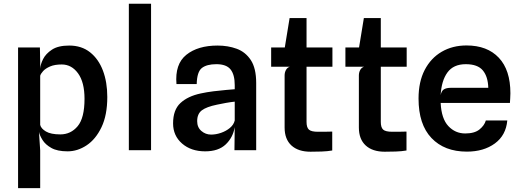

<svg xmlns="http://www.w3.org/2000/svg" viewBox="-20 -798 2761 1020"><path d="M76 201.5V-546H192L193.5 -470.5V-433Q194.5 -455 208.8 -483.8Q223 -512.5 256 -534.2Q289 -556 347.5 -556Q413.5 -556 458.5 -520.2Q503.5 -484.5 526.8 -423Q550 -361.5 550 -283Q550 -186.5 519.2 -122.2Q488.5 -58 440.2 -26Q392 6 339 6Q284.5 6 252.8 -12Q221 -30 206 -54.2Q191 -78.5 187 -97L193.5 0.5V201.5ZM308 -455.5Q270.5 -455.5 246.2 -445Q222 -434.5 209.2 -420.5Q196.5 -406.5 193.5 -395.5V-134.5Q198 -115 224 -99.5Q250 -84 300.5 -84Q356 -84 392.5 -127.5Q429 -171 429 -273Q429 -361 394.8 -408.2Q360.5 -455.5 308 -455.5Z M664.5 0V-778H782.5V0Z M1070 6Q995 6 947.2 -35.5Q899.5 -77 899.5 -142.5Q899.5 -214.5 938.8 -250.8Q978 -287 1046 -301.5Q1078 -308.5 1113.8 -313Q1149.5 -317.5 1180 -320Q1210.5 -322.5 1227 -324V-346Q1227 -401.5 1204.8 -429.2Q1182.5 -457 1129.5 -457Q1078.5 -457 1052.5 -436.8Q1026.5 -416.5 1025 -351.5H917.5Q908.5 -457.5 969.8 -506.8Q1031 -556 1136 -556Q1191 -556 1237.5 -539Q1284 -522 1312.5 -478.8Q1341 -435.5 1341 -357V0H1225.5L1227 -122.5Q1217.5 -67 1178.8 -30.5Q1140 6 1070 6ZM1101.5 -83Q1127 -83 1154 -92.2Q1181 -101.5 1201.2 -118.2Q1221.5 -135 1227 -158V-258Q1207 -256 1179.8 -251.2Q1152.5 -246.5 1133 -242Q1077 -230.5 1052.2 -211.8Q1027.5 -193 1027.5 -154.5Q1027.5 -121.5 1049.8 -102.2Q1072 -83 1101.5 -83Z M1629.5 8Q1564.5 8 1528.2 -25.2Q1492 -58.5 1492 -120.5V-397Q1492 -413 1499 -426Q1506 -439 1519.5 -443.5H1420.5V-546H1493L1518.5 -702H1608.5V-546H1746V-443.5H1608.5V-150Q1608.5 -121 1621 -109.5Q1633.5 -98 1669 -98Q1691.5 -98 1710.5 -98.2Q1729.5 -98.5 1745 -99V1.5Q1719 6 1688 7Q1657 8 1629.5 8Z M2024 8Q1959 8 1922.8 -25.2Q1886.5 -58.5 1886.5 -120.5V-397Q1886.5 -413 1893.5 -426Q1900.5 -439 1914 -443.5H1815V-546H1887.5L1913 -702H2003V-546H2140.5V-443.5H2003V-150Q2003 -121 2015.5 -109.5Q2028 -98 2063.5 -98Q2086 -98 2105 -98.2Q2124 -98.5 2139.5 -99V1.5Q2113.5 6 2082.5 7Q2051.5 8 2024 8Z M2460 7.5Q2341 7.5 2272.2 -64.8Q2203.5 -137 2203.5 -274.5Q2203.5 -363.5 2236.2 -426.5Q2269 -489.5 2326.5 -523Q2384 -556.5 2458.5 -556.5Q2568.5 -556.5 2630 -491.2Q2691.5 -426 2691.5 -302.5Q2691.5 -286.5 2690.5 -276.2Q2689.5 -266 2689 -251H2321Q2325 -167.5 2361.8 -128.2Q2398.5 -89 2451.5 -89Q2501 -89 2527.2 -110.2Q2553.5 -131.5 2561 -158H2675Q2668 -79 2608.8 -35.8Q2549.5 7.5 2460 7.5ZM2375 -331.5H2574Q2572.5 -391 2545 -424Q2517.5 -457 2454.5 -457Q2389 -457 2357 -413Q2325 -369 2321 -292.5Q2325 -315 2338.2 -323.2Q2351.5 -331.5 2375 -331.5Z"/></svg>

Font: Spline Sans Medium
Style: Regular
Weight: 500
Designer: Eben Sorkin, Mirko Velimirovic
Foundry: Sorkin Type
Version: Version 1.000; ttfautohint (v1.8.3)